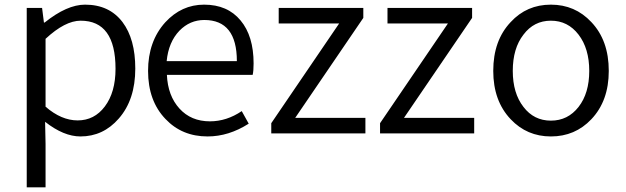

<svg xmlns="http://www.w3.org/2000/svg" viewBox="-20 -574 2691 826"><path d="M95 -540H161L169 -477H172Q268 -554 346 -554Q450 -554 507 -479Q562 -406 562 -279Q562 -145 491 -64Q424 13 326 13Q254 13 174 -50L176 45V232H95ZM431 -116Q477 -177 477 -278Q477 -485 327 -485Q260 -485 176 -407V-115Q244 -56 314 -56Q386 -56 431 -116Z M692 -62Q617 -140 617 -269Q617 -396 691 -478Q761 -554 858 -554Q959 -554 1015 -486Q1071 -419 1071 -301Q1071 -269 1067 -252H698Q702 -162 752 -107Q802 -52 883 -52Q955 -52 1020 -96L1050 -42Q964 13 873 13Q763 13 692 -62ZM999 -311Q999 -488 859 -488Q797 -488 752 -442Q705 -393 697 -311Z M1147 -44 1439 -473H1179V-540H1543V-497L1250 -67H1552V0H1147Z M1615 -44 1907 -473H1647V-540H2011V-497L1718 -67H2020V0H1615Z M2177 -61Q2102 -140 2102 -269Q2102 -400 2177 -479Q2246 -554 2350 -554Q2454 -554 2524 -479Q2599 -400 2599 -269Q2599 -140 2524 -61Q2454 13 2350 13Q2247 13 2177 -61ZM2469 -114Q2515 -173 2515 -269Q2515 -365 2469 -425Q2423 -485 2350 -485Q2277 -485 2232 -425Q2186 -366 2186 -269Q2186 -173 2232 -114Q2277 -55 2350 -55Q2423 -55 2469 -114Z"/></svg>

Font: KaiGen Gothic SC Normal
Style: Regular
Weight: 300
Designer: Ryoko NISHIZUKA Ë•øÂ°öÊ∂ºÂ≠ê (kana & ideographs); Paul D. Hunt (Latin, Greek & Cyrillic); Wenlong ZHANG Âº†ÊñáÈæô (bopom
Version: Version 1.001 October 10, 2014